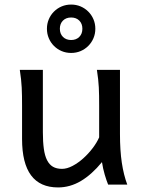

<svg xmlns="http://www.w3.org/2000/svg" viewBox="-20 -801 619 833"><path d="M449.2 0Q445.8 -8.3 441.9 -19.5Q438 -30.8 434.3 -43.5Q430.7 -56.2 427.5 -70.1Q424.3 -84 422.4 -97.7Q377.9 -43.5 330.8 -15.6Q283.7 12.2 231.9 12.2Q75.7 12.2 75.7 -197.8V-341.8Q75.7 -365.2 75.4 -384.3Q75.2 -403.3 74.2 -421.1Q73.2 -439 71.3 -457.5Q69.3 -476.1 65.9 -498H166V-227.1Q166 -185.5 170.2 -155.5Q174.3 -125.5 184.1 -106.2Q193.8 -86.9 209.7 -77.6Q225.6 -68.4 249 -68.4Q270.5 -68.4 294.9 -81.3Q319.3 -94.2 341.6 -114.3Q363.8 -134.3 382.1 -158.4Q400.4 -182.6 410.2 -205.1V-341.8Q410.2 -365.7 409.9 -385Q409.7 -404.3 408.7 -421.9Q407.7 -439.5 405.8 -457.5Q403.8 -475.6 400.4 -498H500.5V-219.7Q500.5 -148.4 508.5 -95Q516.6 -41.5 532.2 0ZM183.6 -676.3Q183.6 -698.2 191.7 -717.3Q199.7 -736.3 214.1 -750.7Q228.5 -765.1 247.6 -773.2Q266.6 -781.2 288.6 -781.2Q310.5 -781.2 329.6 -773.2Q348.6 -765.1 363 -750.7Q377.4 -736.3 385.5 -717.3Q393.6 -698.2 393.6 -676.3Q393.6 -654.3 385.5 -635.3Q377.4 -616.2 363 -601.8Q348.6 -587.4 329.6 -579.3Q310.5 -571.3 288.6 -571.3Q266.6 -571.3 247.6 -579.3Q228.5 -587.4 214.1 -601.8Q199.7 -616.2 191.7 -635.3Q183.6 -654.3 183.6 -676.3ZM337.4 -676.3Q337.4 -698.2 324 -711.7Q310.5 -725.1 288.6 -725.1Q266.6 -725.1 253.2 -711.7Q239.7 -698.2 239.7 -676.3Q239.7 -654.3 253.2 -640.9Q266.6 -627.4 288.6 -627.4Q310.5 -627.4 324 -640.9Q337.4 -654.3 337.4 -676.3Z"/></svg>

Font: Andika
Style: Regular
Weight: 400
Designer: Victor Gaultney, Annie Olsen, Julie Remington, Don Collingsworth, Eric Hays
Foundry: SIL International
Version: Version 1.001